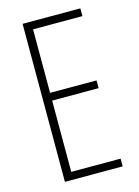

<svg xmlns="http://www.w3.org/2000/svg" viewBox="-110 -776 606 838"><g transform="rotate(-15 192.5 -357.0)"><path d="M338 0H77V-714H338V-679H115V-392H325V-357H115V-35H338Z"/></g></svg>

Font: Noto Sans Devanagari ExtraCondensed ExtraLight
Style: Regular
Weight: 200
Width: 2
Designer: Jelle Bosma - Monotype Design Team
Foundry: Monotype Imaging Inc.
Version: Version 2.004; ttfautohint (v1.8.4.7-5d5b)